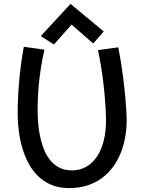

<svg xmlns="http://www.w3.org/2000/svg" viewBox="-20 -943 737 985"><path d="M629.9 -335Q630.4 -289.6 623.3 -245.4Q616.2 -201.2 600.6 -161.4Q585 -121.6 560.8 -88.1Q536.6 -54.7 503.7 -30Q470.7 -5.4 428.5 8.3Q386.2 22 335 22Q283.2 22 244.1 5.6Q205.1 -10.7 176 -38.8Q147 -66.9 127.2 -103.5Q107.4 -140.1 95.5 -180.7Q83.5 -221.2 77.6 -262.9Q71.8 -304.7 70.8 -342.8Q69.8 -391.1 72.8 -448.7Q75.2 -498 81.8 -563.5Q88.4 -628.9 102.1 -703.1L208 -688Q196.8 -639.6 189.9 -594.7Q183.1 -549.8 179.2 -510.3Q175.3 -470.7 174.1 -438Q172.9 -405.3 172.9 -381.8Q172.9 -354.5 175 -320.8Q177.2 -287.1 183.8 -252.2Q190.4 -217.3 202.4 -184.3Q214.4 -151.4 233.9 -125.7Q253.4 -100.1 281.7 -84.5Q310.1 -68.8 349.1 -68.8Q389.6 -68.8 422.4 -87.4Q455.1 -106 478 -140.6Q501 -175.3 512.9 -224.6Q524.9 -273.9 523.9 -335Q522.9 -383.8 518.1 -440.4Q514.2 -489.3 505.9 -552.2Q497.6 -615.2 482.9 -686L586.9 -700.2Q602.5 -619.6 610.8 -553Q619.1 -486.3 623.5 -437.5Q628.4 -380.9 629.9 -335ZM512.2 -781.7 458 -719.7 347.2 -816.9 256.8 -714.8 189 -757.8 341.8 -922.9Z"/></svg>

Font: McLaren
Style: Regular
Weight: 400
Designer: Astigmatic (AOETI)
Foundry: Astigmatic (AOETI)
Version: Version 1.000